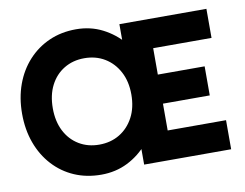

<svg xmlns="http://www.w3.org/2000/svg" viewBox="-77 -799 1170 917"><g transform="rotate(-10 508.5 -340.5)"><path d="M344 12Q273 12 214 -13.5Q155 -39 111.5 -86.5Q68 -134 44.5 -198.5Q21 -263 21 -340Q21 -417 44.5 -481.5Q68 -546 111.5 -593.5Q155 -641 214 -667Q273 -693 344 -693Q414 -693 472 -663.5Q530 -634 572.5 -584Q615 -534 638 -471Q661 -408 661 -340Q661 -273 638 -210Q615 -147 572.5 -96.5Q530 -46 472 -17Q414 12 344 12ZM359 -131Q415 -131 458 -157Q501 -183 526 -230Q551 -277 551 -341Q551 -404 526 -451Q501 -498 458 -524Q415 -550 359 -550Q304 -550 261 -524Q218 -498 194 -451Q170 -404 170 -340Q170 -277 194 -230Q218 -183 261 -157Q304 -131 359 -131ZM553 0V-681H975V-540H646L692 -601V-79L641 -141H975V0ZM648 -271V-412H919V-271Z"/></g></svg>

Font: Gabarito
Style: Bold
Weight: 700
Designer: Leandro Assis / Alvaro Franca / Felipe Casaprima
Foundry: Naipe Foundry
Version: Version 1.000